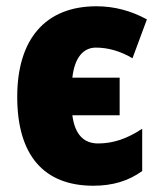

<svg xmlns="http://www.w3.org/2000/svg" viewBox="-20 -583 513 613"><path d="M278 10C339 10 390 -5 434 -37V-172C386 -140 341 -125 293 -125C248 -125 219 -153 211 -215H362V-335H211C218 -399 246 -431 286 -431C325 -431 364 -420 403 -397L449 -521C398 -549 344 -563 288 -563C124 -563 35 -457 35 -274C35 -86 121 10 278 10Z"/></svg>

Font: Noto Sans Condensed Black
Style: Regular
Weight: 900
Width: 3
Designer: Monotype Design Team
Foundry: Monotype Imaging Inc.
Version: Version 2.013